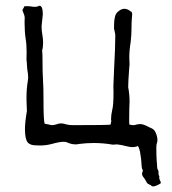

<svg xmlns="http://www.w3.org/2000/svg" viewBox="-20 -518 613 683"><path d="M526.4 145Q520.5 145 519 143.6Q517.6 140.1 510.7 138.2Q504.4 134.8 503.4 133.3Q494.1 116.7 492.2 114.7Q485.4 107.4 485.4 100.6Q485.4 96.2 487.3 91.8Q488.3 90.3 488.3 88.9Q488.3 85.9 485.8 83.5Q483.9 79.6 481.9 46.9Q481.9 43.5 478 21.5Q473.1 1.5 469.7 1.5Q461.9 5.4 451.2 5.4Q441.9 5.4 427.2 1.5Q415.5 -2 396 -4.4Q393.1 -4.4 390.1 -3.9Q387.2 -3.4 380.9 -3.4Q347.7 -9.3 313.5 -9.3Q287.6 -9.3 261.2 -5.9Q255.4 -4.4 249 -4.4Q233.4 -4.4 218.3 -11.7Q212.9 -13.7 206.5 -13.7Q192.4 -13.7 164.1 -5.9Q143.6 -0.5 123.5 -0.5L106.9 -1Q88.4 -1 79.1 -10.7Q68.8 -22.5 68.8 -58.1Q68.8 -83.5 75.7 -123Q75.7 -136.2 74.7 -149.4Q74.2 -158.2 74.2 -167.5Q74.2 -202.1 78.6 -227.5Q80.1 -235.8 80.1 -243.7Q80.1 -253.4 78.4 -262.5Q76.7 -271.5 76.2 -281.2Q76.2 -287.6 75.4 -293.9Q74.7 -300.3 74.2 -306.6Q74.2 -323.7 74.7 -332.5Q74.7 -360.4 71.3 -379.9Q67.4 -405.8 67.4 -439L67.9 -455.6Q67.4 -463.9 59.6 -481.9Q64.5 -490.2 67.4 -496.1Q82 -496.1 90.8 -495.1Q96.2 -493.7 103 -493.7Q110.4 -493.7 113.8 -495.1Q117.2 -496.6 120.1 -497.6Q132.3 -497.6 132.3 -467.3Q132.3 -463.4 127.9 -424.3Q127.9 -408.7 130.9 -392.6Q133.3 -379.4 133.3 -366.2Q133.3 -349.1 129.9 -338.9Q131.3 -330.1 131.3 -297.4Q131.3 -259.8 132.8 -237.3Q134.8 -209.5 134.8 -155.8Q134.8 -91.8 138.7 -78.1L164.1 -72.8Q172.9 -72.8 181.4 -75.9Q189.9 -79.1 197.3 -79.1Q202.1 -79.1 206.5 -78.1Q223.1 -72.8 239.3 -72.8Q363.3 -72.8 373.5 -74.7Q373.5 -78.1 376 -86.9Q375.5 -87.9 375.5 -89.6Q375.5 -91.3 375 -93.3Q375 -108.9 379.4 -127.9Q383.8 -143.1 383.8 -189.5Q383.8 -207.5 383.3 -210.4Q383.3 -221.2 385.7 -269Q390.1 -350.6 390.1 -389.2Q390.1 -399.4 388.9 -401.6Q387.7 -403.8 387.7 -407.2Q387.7 -410.6 385.7 -414.1V-426.8Q385.7 -463.9 397.9 -474.9Q410.2 -485.8 417 -485.8Q418.5 -486.8 421.9 -486.8Q434.1 -486.8 445.8 -476.6H447.8Q448.2 -474.6 449.2 -472.9Q450.2 -471.2 450.2 -467.8Q450.2 -463.4 449.2 -454.6Q447.8 -440.4 447.8 -417Q447.8 -393.6 444.8 -368.2Q439.9 -338.9 439.9 -313.5Q440.9 -300.3 440.9 -287.6Q440.4 -285.6 440.4 -284.2Q440.4 -282.7 439.9 -279.3Q436 -228 436 -208Q440.9 -182.6 440.9 -156.2Q440.9 -143.1 439.9 -129.9Q439.5 -120.6 439.5 -91.8Q439.5 -80.6 439.9 -75.2Q446.8 -72.8 453.6 -72.8Q460.4 -72.8 466.3 -75.2Q476.1 -76.7 478.5 -76.7Q490.2 -76.7 509.8 -65.9L519.5 -61.5Q528.8 -57.1 533.7 -46.4Q540 -32.2 540 -20Q540 -13.2 538.1 -9Q536.1 -4.9 536.1 8.3Q536.1 38.6 537.6 56.2Q538.6 62 538.6 67.4Q538.6 82.5 542.5 87.9Q543.5 88.9 543.5 89.4Q543.5 104.5 545.9 107.4Q546.9 107.9 546.9 108.9L546.4 114.7Q546.4 119.1 550.3 126Q552.2 130.9 552.2 131.8Q552.2 134.8 547.1 137Q542 139.2 537.6 141.6Q529.3 145 526.4 145Z"/></svg>

Font: Kurland
Style: Regular
Weight: 400
Designer: GGBot
Version: 0.22